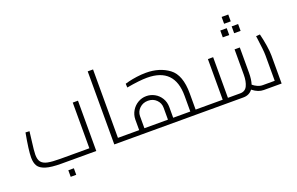

<svg xmlns="http://www.w3.org/2000/svg" viewBox="-106 -1212 2775 1793"><g transform="rotate(-20 1281.5 -315.5)"><path d="M54 0ZM647 -500V0H301Q200 0 146.5 -17Q93 -34 73.5 -66Q54 -98 54 -150Q54 -221 85 -389L124 -387Q120 -349 113 -296Q100 -198 100 -162Q100 -113 119.5 -88.5Q139 -64 182.5 -55Q226 -46 307 -46H595V-500ZM340 80H395V145H340Z M971 -46V0H826V-726H879V-46Z M1754 -46V0H971V-46H1090V-152Q1091 -199 1114.5 -238Q1138 -277 1176.5 -299.5Q1215 -322 1260 -322Q1303 -322 1341.5 -301Q1380 -280 1404 -241Q1428 -202 1428 -152V-46H1598V-203Q1598 -481 1325 -481Q1250 -481 1122 -458L1120 -496Q1124 -498 1158.5 -506.5Q1193 -515 1239.5 -521.5Q1286 -528 1332 -528Q1466 -528 1558.5 -459.5Q1651 -391 1651 -206V-46ZM1142 -165V-46H1376V-164Q1376 -211 1343 -243.5Q1310 -276 1260 -276Q1210 -276 1176 -243.5Q1142 -211 1142 -165Z M1754 0ZM2489 -278V0H2312Q2285 0 2258.5 -10Q2232 -20 2201 -44Q2168 0 2109 0H1754V-46H1920V-450H1972V-46H2094Q2144 -46 2164.5 -89Q2185 -132 2185 -198V-450H2237V-199Q2237 -132 2222 -86Q2240 -70 2266 -58Q2292 -46 2319 -46H2437V-298Q2437 -348 2419 -476L2416 -497L2455 -500Q2469 -445 2479 -382.5Q2489 -320 2489 -278ZM2175 -776H2241V-708H2175ZM2120 -661H2184V-593H2120ZM2233 -661H2297V-593H2233Z"/></g></svg>

Font: Cairo Light
Style: Regular
Weight: 300
Designer: Mohamed Gaber, the designers of Titillium
Foundry: Kief Type Foundry
Version: Version 2.009; ttfautohint (v1.5.33-1714) -l 8 -r 50 -G 200 